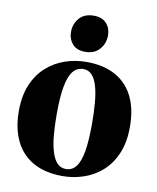

<svg xmlns="http://www.w3.org/2000/svg" viewBox="-85 -812 727 890"><g transform="rotate(10 279.0 -367.0)"><path d="M18.5 -250.5Q18.5 -322.5 40.8 -375Q63 -427.5 101.5 -461.8Q140 -496 188.2 -512.5Q236.5 -529 289 -529Q368.5 -529 424.2 -498.8Q480 -468.5 509.2 -410Q538.5 -351.5 538.5 -266.5Q538.5 -194.5 516.2 -142Q494 -89.5 456 -55.5Q418 -21.5 369.5 -5Q321 11.5 268.5 11.5Q210.5 11.5 164.2 -5.2Q118 -22 85.5 -55.2Q53 -88.5 35.8 -137.5Q18.5 -186.5 18.5 -250.5ZM280 -23.5Q309 -23.5 327.5 -47.5Q346 -71.5 354.5 -121.8Q363 -172 363 -250.5Q363 -304 359.2 -348.8Q355.5 -393.5 346.2 -426Q337 -458.5 320.8 -476.2Q304.5 -494 280 -494Q250 -494 231 -470.2Q212 -446.5 203 -396.2Q194 -346 194 -265.5Q194 -212.5 198 -168.2Q202 -124 211.8 -91.5Q221.5 -59 238 -41.2Q254.5 -23.5 280 -23.5ZM272.5 -574Q233.5 -574 213.2 -597.2Q193 -620.5 193 -653Q193 -692.5 217 -719.2Q241 -746 284.5 -746H285.5Q324 -746 344.5 -723.2Q365 -700.5 365 -667.5Q365 -629.5 341 -601.8Q317 -574 273.5 -574Z"/></g></svg>

Font: Merriweather 120pt ExtraBold
Style: Regular
Weight: 800
Version: Version 2.100